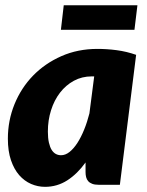

<svg xmlns="http://www.w3.org/2000/svg" viewBox="-20 -716 570 744"><path d="M335.5 -420Q297.5 -420 266.2 -403Q235 -386 212.5 -356.8Q190 -327.5 177.8 -288.8Q165.5 -250 165.5 -206Q165.5 -181 169.5 -163.5Q173.5 -146 180.2 -135.2Q187 -124.5 196.2 -119.5Q205.5 -114.5 216.5 -114.5Q233.5 -114.5 249.5 -127.2Q265.5 -140 279.8 -162Q294 -184 306 -213.5Q318 -243 326.5 -276.5L345 -420ZM311.5 -86.5Q280 -42.5 240.8 -17.2Q201.5 8 154.5 8Q126.5 8 100.5 -3.2Q74.5 -14.5 54.5 -37.2Q34.5 -60 22.5 -95.2Q10.5 -130.5 10.5 -178.5Q10.5 -249 36.2 -312.2Q62 -375.5 108.2 -423Q154.5 -470.5 218 -498.5Q281.5 -526.5 357.5 -526.5Q394.5 -526.5 432.5 -521.5Q470.5 -516.5 507.5 -503.5L444.5 0H361.5Q347 0 337.2 -3.8Q327.5 -7.5 321.8 -14Q316 -20.5 313.8 -29.5Q311.5 -38.5 311.5 -49ZM227 -695.5H512.5L501 -600.5H216Z"/></svg>

Font: Lato ExtraBold
Style: Italic
Weight: 800
Italic angle: -7°
Designer: Lukasz Dziedzic with Adam Twardoch and Botio Nikoltchev
Foundry: tyPoland Lukasz Dziedzic
Version: Version 2.015; 2015-08-06; http://www.latofonts.com/